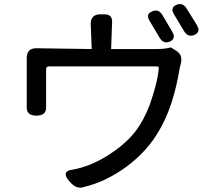

<svg xmlns="http://www.w3.org/2000/svg" viewBox="-20 -834 1040 929"><path d="M733.4 -783.2Q752.9 -783.2 765.6 -761.7L813.5 -680.7Q821.3 -668 821.3 -658.2Q821.3 -641.6 801.8 -632.8Q793 -628.9 785.2 -628.9Q765.6 -628.9 752.9 -650.4L704.1 -732.4Q696.3 -745.1 696.3 -754.9Q696.3 -764.6 702.1 -770Q708 -775.4 716.8 -779.3Q725.6 -783.2 733.4 -783.2ZM850.6 -814.5Q870.1 -814.5 882.8 -793L932.6 -712.9Q940.4 -700.2 940.4 -690.4Q940.4 -673.8 920.9 -665Q911.1 -661.1 903.3 -661.1Q883.8 -661.1 871.1 -682.6L822.3 -763.7Q814.5 -776.4 814.5 -786.1Q814.5 -802.7 833 -810.5Q842.8 -814.5 850.6 -814.5ZM486.3 -764.6Q504.9 -764.6 513.7 -755.4Q522.5 -746.1 522.5 -730.5Q522.5 -729.5 517.6 -596.7H737.3Q779.3 -596.7 804.7 -604.5Q804.7 -604.5 805.7 -604.5Q806.6 -604.5 808.6 -603.5L832 -588.9Q857.4 -573.2 857.4 -545.9Q857.4 -538.1 855.5 -528.3L849.6 -504.9Q819.3 -319.3 751 -204.1Q694.3 -103.5 591.8 -27.3Q490.2 46.9 383.8 71.3Q376 74.2 368.2 74.2Q341.8 74.2 315.4 43Q297.9 23.4 297.9 9.8Q297.9 -4.9 317.4 -10.7Q429.7 -27.3 539.1 -107.4Q613.3 -161.1 653.8 -224.6Q694.3 -288.1 717.8 -367.2Q743.2 -446.3 748 -500Q748 -501 748 -502Q748 -502.9 748 -505.9Q748 -512.7 737.3 -512.7H216.8Q210 -512.7 206.5 -509.3Q203.1 -505.9 203.1 -499V-312.5Q203.1 -295.9 193.4 -286.1Q181.6 -274.4 156.2 -274.4Q130.9 -274.4 119.1 -286.1Q109.4 -295.9 109.4 -312.5V-553.7Q109.4 -577.1 121.1 -588.9Q132.8 -600.6 156.2 -600.6L423.8 -596.7Q418.9 -718.8 418.9 -719.7Q418.9 -741.2 430.7 -752.9Q442.4 -764.6 464.8 -764.6Z"/></svg>

Font: TaiwanPearl
Style: Regular
Weight: 400
Version: Version 2.102